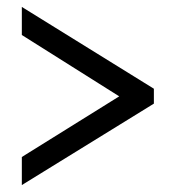

<svg xmlns="http://www.w3.org/2000/svg" viewBox="-20 -635 508 554"><path d="M43 -101V-182L324 -357L43 -534V-615L424 -379V-336Z"/></svg>

Font: Noto Serif Armenian Condensed ExtraBold
Style: Regular
Weight: 800
Width: 3
Designer: Monotype Design Team
Foundry: Monotype Imaging Inc.
Version: Version 2.008; ttfautohint (v1.8.4.7-5d5b)